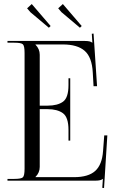

<svg xmlns="http://www.w3.org/2000/svg" viewBox="-20 -908 584 965"><path d="M139.6 -887.7 234.4 -777.3 225.6 -768.6 132.8 -846.7 116.2 -866.2ZM295.9 -887.7 390.6 -777.3 381.8 -768.6 289.1 -846.7 272.5 -866.2ZM333 -201.2H324.2V-254.9Q324.2 -318.4 296.4 -338.9Q268.6 -359.4 218.8 -359.4H179.7V-69.3Q179.7 -40 158.2 -18.6V-17.6H352.5Q423.8 -17.6 458.5 -48.8Q493.2 -80.1 498 -149.4L503.9 -227.5H519.5L502.9 37.1L494.1 36.1L497.1 -8.8H496.1Q487.3 0 460 0H17.6V-8.8H51.8Q86.9 -8.8 95.2 -17.1Q103.5 -25.4 103.5 -60.5V-641.6Q103.5 -676.8 95.2 -685.1Q86.9 -693.4 51.8 -693.4H17.6V-702.1H407.2Q434.6 -702.1 443.4 -693.4H444.3L441.4 -738.3L450.2 -739.3L467.8 -474.6H450.2L446.3 -543Q442.4 -620.1 405.8 -652.3Q369.1 -684.6 295.9 -684.6H158.2V-683.6Q179.7 -662.1 179.7 -632.8V-377H218.8Q269.5 -377 296.9 -397Q324.2 -417 324.2 -480.5V-514.6H333Z"/></svg>

Font: FoglihtenNo07
Style: Regular
Weight: 500
Designer: gluk (gluksza@wp.pl)
Foundry: gluk (gluksza@wp.pl)
Version: Version 0.871